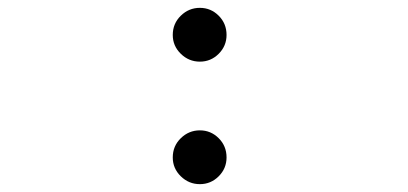

<svg xmlns="http://www.w3.org/2000/svg" viewBox="-20 -458 1040 489"><path d="M489 -301Q461 -301 440.5 -321Q420 -341 420 -369Q420 -398 440.5 -418Q461 -438 489 -438Q517 -438 537 -418Q557 -398 557 -369Q557 -341 537 -321Q517 -301 489 -301ZM489 11Q461 11 440.5 -9Q420 -29 420 -57Q420 -86 440.5 -106Q461 -126 489 -126Q517 -126 537 -106Q557 -86 557 -57Q557 -29 537 -9Q517 11 489 11Z"/></svg>

Font: Inconsolata UltraExpanded Thin
Style: Regular
Weight: 100
Width: 9
Monospace: yes
Designer: Raph Levien, Cyreal, Brenton Simpson
Foundry: Raph Levien, Cyreal, Google
Version: Version 3.100; ttfautohint (v1.8.4.7-5d5b)